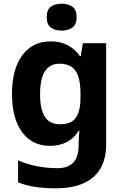

<svg xmlns="http://www.w3.org/2000/svg" viewBox="-20 -780 673 1040"><path d="M255 -556Q305 -556 345 -536Q385 -516 413 -476H417L429 -546H555V1Q555 79 524.5 132Q494 185 433 212.5Q372 240 282 240Q224 240 174.5 233Q125 226 78 208V89Q128 110 181.5 120.5Q235 131 291 131Q349 131 377.5 100Q406 69 406 7V-4Q406 -21 407.5 -39Q409 -57 410 -71H406Q378 -28 339 -9Q300 10 251 10Q154 10 99.5 -64.5Q45 -139 45 -272Q45 -406 101 -481Q157 -556 255 -556ZM302 -435Q267 -435 243.5 -416.5Q220 -398 208.5 -361.5Q197 -325 197 -270Q197 -188 223 -147.5Q249 -107 304 -107Q333 -107 354 -114.5Q375 -122 388.5 -139.5Q402 -157 409 -185Q416 -213 416 -253V-271Q416 -330 404 -366Q392 -402 367 -418.5Q342 -435 302 -435ZM314 -760Q347 -760 371 -744.5Q395 -729 395 -687Q395 -646 371 -630Q347 -614 314 -614Q280 -614 256.5 -630Q233 -646 233 -687Q233 -729 256.5 -744.5Q280 -760 314 -760Z"/></svg>

Font: Noto Sans Gujarati
Style: Regular
Weight: 400
Designer: Jelle Bosma - Monotype Design Team, Universal Thirst
Foundry: Monotype Imaging Inc.
Version: Version 2.102